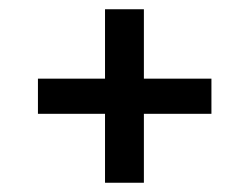

<svg xmlns="http://www.w3.org/2000/svg" viewBox="-20 -519 540 415"><path d="M207 -349V-499H291V-349H437V-273H291V-124H207V-273H62V-349Z"/></svg>

Font: Feura Sans
Style: Regular
Weight: 400
Designer: Carrois Corporate & Edenspiekermann
Foundry: Carrois Corporate GbR & Edenspiekermann AG
Version: Version 1.001